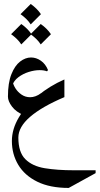

<svg xmlns="http://www.w3.org/2000/svg" viewBox="-20 -593 496 955"><path d="M321.8 341.8Q228.5 341.8 165.5 310.8Q102.5 279.8 70.8 226.8Q39.1 173.8 39.1 108.4Q39.1 48.8 74 -9.5Q108.9 -67.9 168.2 -116.9Q227.5 -166 300.3 -197.8V-109.9Q188.5 -62.5 129.9 -12Q71.3 38.6 71.3 91.3Q71.3 164.1 106 198.7Q140.6 233.4 202.6 243.7Q264.6 253.9 346.7 253.9H455.6V268.1ZM99.6 -19.5Q59.6 -36.1 39.6 -63Q19.5 -89.8 19.5 -112.3Q19.5 -180.7 36.6 -223.6Q53.7 -266.6 80.1 -286.9Q106.4 -307.1 134.3 -307.1Q160.2 -307.1 183.3 -291Q206.5 -274.9 218.8 -244.6L213.9 -238.3Q198.7 -244.1 177.2 -244.1Q151.4 -244.1 122.8 -235.1Q94.2 -226.1 71.5 -209Q48.8 -191.9 40.5 -167L43 -189Q44.9 -172.9 56.4 -154.3Q67.9 -135.7 86.9 -122.6Q106 -109.4 129.9 -109.4Q142.6 -109.4 156.5 -114.3Q170.4 -119.1 184.6 -129.9ZM132.8 -573.2Q164.1 -551.3 183.6 -522.5L132.8 -471.7Q123 -486.8 110.1 -499.3Q97.2 -511.7 82 -522.5ZM85.9 -473.6Q117.2 -451.7 136.7 -422.9L85.9 -372.1Q76.2 -387.2 63.2 -399.7Q50.3 -412.1 35.2 -422.9ZM182.6 -473.6Q213.9 -451.7 233.4 -422.9L182.6 -372.1Q172.9 -387.2 159.9 -399.7Q147 -412.1 131.8 -422.9Z"/></svg>

Font: Lateef
Style: Regular
Weight: 400
Designer: SIL International
Foundry: SIL International
Version: Version 4.200